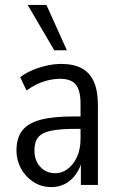

<svg xmlns="http://www.w3.org/2000/svg" viewBox="-20 -757 483 786"><path d="M190.4 8.9Q149.3 8.9 116.7 -12.2Q84.2 -33.3 65.8 -67.4Q47.4 -101.4 47.4 -140.5Q47.4 -191 70.4 -221.7Q93.5 -252.4 144.7 -266.3Q195.8 -280.3 280.7 -280.3H320.3V-229.4H288.1Q238.9 -229.4 206.5 -224.8Q174.1 -220.3 155.4 -210.3Q136.7 -200.3 128.8 -183Q121 -165.7 121 -140.9Q121 -99.7 145 -73.8Q169 -47.9 206.7 -47.9Q233.8 -47.9 257.4 -65.6Q281.1 -83.3 295.4 -115.1Q309.7 -146.8 309.7 -188.8V-332.5Q309.7 -386.4 290.7 -410.4Q271.7 -434.4 226.4 -434.4Q193.1 -434.4 158.5 -423.2Q123.9 -412.1 88.6 -386.5L62.6 -441.3Q86 -458.6 114 -470.3Q142 -482.1 172.2 -488.7Q202.4 -495.3 230.8 -495.3Q282.6 -495.3 315.7 -476.8Q348.9 -458.3 364.8 -421.2Q380.8 -384.2 380.8 -327V0H311.1V-108.8H318.5Q310.2 -72 291.8 -45.4Q273.5 -18.9 247.8 -5Q222.1 8.9 190.4 8.9ZM202.1 -551.3 93.3 -736.8H170.1L253.7 -551.3Z"/></svg>

Font: Nunito Sans 12pt ExtraLight Condensed
Style: Regular
Weight: 200
Width: 3
Version: Version 3.101;gftools[0.9.27]